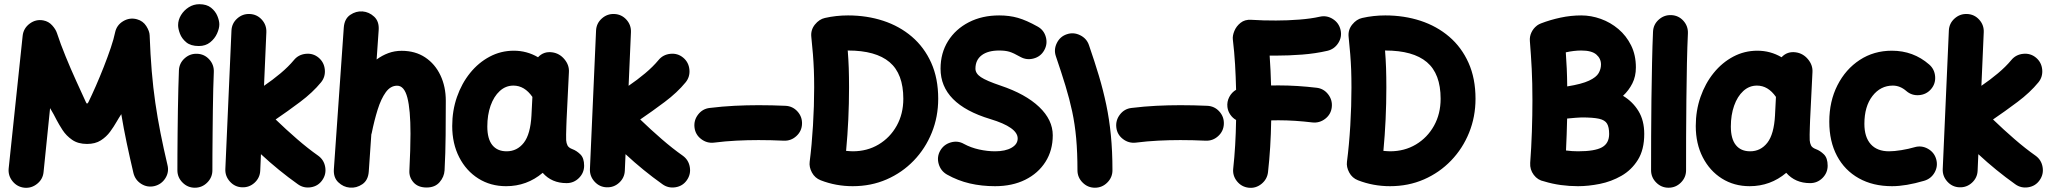

<svg xmlns="http://www.w3.org/2000/svg" viewBox="-20 -815 9810 919"><path d="M96.2 83.5Q62 79.6 40 52.5Q18.1 25.4 21.5 -8.8L88.4 -643.6Q92.3 -679.7 122.1 -701.9Q151.9 -724.1 187.5 -717.3Q212.9 -712.4 229.7 -693.6Q246.6 -674.8 252.4 -657.2Q269.5 -605 294.2 -544.7Q318.8 -484.4 345 -427Q371.1 -369.6 391.1 -326.2Q394 -319.3 397 -319.3Q399.4 -319.3 403.3 -326.2Q418.9 -358.4 438.5 -402.8Q458 -447.3 476.8 -495.1Q495.6 -543 510.3 -586.4Q524.9 -629.9 530.8 -659.2Q538.1 -694.8 569.6 -713.6Q601.1 -732.4 635.7 -722.7Q664.6 -714.8 680.2 -690.2Q695.8 -665.5 696.3 -645.5Q699.7 -553.2 706.3 -474.4Q712.9 -395.5 723.4 -323.2Q733.9 -251 748.3 -178.2Q762.7 -105.5 781.7 -24.9Q790 8.8 771.5 38.1Q752.9 67.4 719.2 75.7Q685.5 83.5 656.2 65.2Q627 46.9 618.7 13.2Q601.1 -61.5 586.4 -131.1Q571.8 -200.7 560.5 -268.6Q554.2 -258.3 548.3 -249.3Q542.5 -240.2 537.1 -230.5Q524.9 -209 507.1 -184.6Q489.3 -160.2 462.6 -143.1Q436 -126 396.5 -126Q353.5 -126 325.2 -145.8Q296.9 -165.5 279.5 -192.4Q262.2 -219.2 251.5 -239.7Q244.6 -253.4 236.8 -267.8Q229 -282.2 219.7 -297.4L188.5 8.8Q185.1 43 157.7 64.9Q130.4 86.9 96.2 83.5Z M832.5 -694.8Q832.5 -719.7 846.4 -742.7Q860.4 -765.6 883.5 -780.3Q906.7 -794.9 934.1 -794.9Q969.2 -794.9 990.2 -778.1Q1011.2 -761.2 1020.5 -738.5Q1029.8 -715.8 1029.8 -698.2Q1029.8 -678.7 1018.8 -654.3Q1007.8 -629.9 985.8 -612.3Q963.9 -594.7 931.6 -594.7Q893.1 -594.7 871.6 -612.5Q850.1 -630.4 841.3 -653.8Q832.5 -677.2 832.5 -694.8ZM923.8 -557.6Q958.5 -556.2 981.7 -530.5Q1004.9 -504.9 1003.4 -470.2Q1002 -437 1000.7 -388.9Q999.5 -340.8 998.8 -286.1Q998 -231.4 997.6 -177.2Q997.1 -123 996.8 -76.7Q996.6 -30.3 996.6 0Q996.6 34.2 971.9 58.8Q947.3 83.5 912.6 83.5Q878.4 83.5 853.8 58.8Q829.1 34.2 829.1 0Q829.1 -31.2 829.3 -77.6Q829.6 -124 830.1 -178.5Q830.6 -232.9 831.5 -288.3Q832.5 -343.8 833.7 -393.1Q835 -442.4 836.4 -478Q837.9 -512.7 863.8 -535.9Q889.6 -559.1 923.8 -557.6Z M1522.5 47.4Q1502.9 75.7 1468.3 81.3Q1433.6 86.9 1405.8 66.9Q1313 1 1229 -77.1L1225.6 2Q1224.1 36.1 1198.5 59.6Q1172.9 83 1138.2 81.5Q1104 80.1 1080.6 54.2Q1057.1 28.3 1058.6 -5.9L1087.9 -668.5Q1089.4 -703.1 1115.2 -726.3Q1141.1 -749.5 1175.3 -748Q1210 -746.6 1233.2 -720.9Q1256.3 -695.3 1254.9 -660.6L1243.7 -404.3Q1285.2 -432.6 1322.8 -464.1Q1360.4 -495.6 1386.7 -527.3Q1408.2 -553.7 1443.4 -557.4Q1478.5 -561 1504.9 -539.1Q1531.2 -517.1 1534.7 -482.2Q1538.1 -447.3 1516.6 -420.9Q1476.6 -372.1 1416.3 -326.9Q1356 -281.7 1299.3 -243.2Q1350.1 -194.3 1401.9 -149.4Q1453.6 -104.5 1502.9 -69.8Q1530.8 -49.8 1536.6 -15.4Q1542.5 19 1522.5 47.4Z M1654.3 83Q1623.5 80.6 1599.4 57.6Q1575.2 34.7 1578.1 -5.9L1625.5 -682.6Q1628.4 -724.6 1656.2 -743.7Q1684.1 -762.7 1715.3 -760.3Q1746.6 -757.8 1771 -735.1Q1795.4 -712.4 1792.5 -670.9L1782.7 -530.3Q1809.1 -549.8 1838.9 -560.8Q1868.7 -571.8 1902.3 -571.8Q1967.8 -571.8 2015.1 -540.3Q2062.5 -508.8 2088.1 -454.6Q2113.8 -400.4 2113.8 -332.5Q2113.8 -252.9 2113 -167.5Q2112.3 -82 2107.9 0.5Q2106 31.7 2084 57.1Q2062 82.5 2022 82.5Q1981 82.5 1959.2 57.9Q1937.5 33.2 1939.5 1Q1941.9 -49.3 1943.4 -93.3Q1944.8 -137.2 1944.8 -174.8Q1944.8 -290 1929.9 -347.4Q1915 -404.8 1880.9 -404.8Q1849.1 -404.8 1826.4 -373.3Q1803.7 -341.8 1787.6 -290.3Q1771.5 -238.8 1759.3 -178.2Q1758.8 -174.8 1757.3 -171.4L1745.1 5.9Q1742.2 47.9 1714.1 66.9Q1686 85.9 1654.3 83Z M2691.9 61.5Q2620.6 61.5 2577.6 12.2Q2502 76.2 2402.3 76.2Q2328.1 76.2 2269.8 39.6Q2211.4 2.9 2178 -62.3Q2144.5 -127.4 2144.5 -211.9Q2144.5 -285.6 2167.2 -350.8Q2189.9 -416 2230.2 -465.8Q2270.5 -515.6 2324 -543.9Q2377.4 -572.3 2439.5 -572.3Q2502 -572.3 2555.2 -541Q2582.5 -570.3 2623.5 -564.5Q2658.2 -559.6 2681.6 -531.5Q2705.1 -503.4 2703.1 -470.2L2691.9 -241.7Q2691.4 -228 2690.7 -208.3Q2689.9 -188.5 2689.7 -170.7Q2689.5 -152.8 2689.9 -143.6Q2690.9 -129.9 2696.3 -118.9Q2701.7 -107.9 2719.7 -101.1Q2739.7 -93.8 2757.8 -76.2Q2775.9 -58.6 2775.9 -22Q2775.9 12.2 2751.2 36.9Q2726.6 61.5 2691.9 61.5ZM2404.8 -90.8Q2455.1 -90.8 2487.1 -131.6Q2519 -172.4 2523.9 -263.7Q2523.9 -264.2 2523.9 -265.1L2528.3 -351.1Q2490.7 -405.3 2437.5 -405.3Q2400.4 -405.3 2372.1 -379.4Q2343.8 -353.5 2328.1 -309.1Q2312.5 -264.6 2312.5 -209.5Q2312.5 -150.4 2336.4 -120.6Q2360.4 -90.8 2404.8 -90.8Z M3267.6 47.4Q3248 75.7 3213.4 81.3Q3178.7 86.9 3150.9 66.9Q3058.1 1 2974.1 -77.1L2970.7 2Q2969.2 36.1 2943.6 59.6Q2918 83 2883.3 81.5Q2849.1 80.1 2825.7 54.2Q2802.2 28.3 2803.7 -5.9L2833 -668.5Q2834.5 -703.1 2860.4 -726.3Q2886.2 -749.5 2920.4 -748Q2955.1 -746.6 2978.3 -720.9Q3001.5 -695.3 3000 -660.6L2988.8 -404.3Q3030.3 -432.6 3067.9 -464.1Q3105.5 -495.6 3131.8 -527.3Q3153.3 -553.7 3188.5 -557.4Q3223.6 -561 3250 -539.1Q3276.4 -517.1 3279.8 -482.2Q3283.2 -447.3 3261.7 -420.9Q3221.7 -372.1 3161.4 -326.9Q3101.1 -281.7 3044.4 -243.2Q3095.2 -194.3 3147 -149.4Q3198.7 -104.5 3248 -69.8Q3275.9 -49.8 3281.7 -15.4Q3287.6 19 3267.6 47.4Z M3304.2 -205.1Q3300.3 -239.3 3321.5 -266.8Q3342.8 -294.4 3377 -298.3Q3437.5 -305.7 3495.4 -308.6Q3553.2 -311.5 3610.8 -311.5Q3674.8 -311.5 3739.3 -308.6Q3773.9 -307.1 3797.1 -281.5Q3820.3 -255.9 3818.8 -221.2Q3817.4 -187 3791.7 -163.6Q3766.1 -140.1 3731.4 -141.6Q3669.9 -144.5 3610.8 -144.5Q3557.1 -144.5 3504.6 -141.8Q3452.1 -139.2 3397.5 -132.3Q3363.3 -128.4 3335.7 -149.7Q3308.1 -170.9 3304.2 -205.1Z M3928.2 -729Q3981.9 -741.2 4039.1 -741.2Q4128.9 -741.2 4207.3 -715.6Q4285.6 -689.9 4344.7 -639.4Q4403.8 -588.9 4437.3 -514.4Q4470.7 -439.9 4470.7 -342.3Q4470.7 -255.9 4439.9 -179.9Q4409.2 -104 4353.8 -46.4Q4298.3 11.2 4223.9 43.7Q4149.4 76.2 4061.5 76.2Q3981 76.2 3908.2 47.9Q3880.4 37.1 3866.2 10.7Q3852.1 -15.6 3855.5 -41Q3865.7 -120.1 3871.3 -214.1Q3877 -308.1 3877 -396Q3877 -443.4 3875.5 -480.7Q3874 -518.1 3871.1 -555.2Q3868.2 -592.3 3863.3 -638.7Q3859.9 -671.9 3880.6 -697.5Q3901.4 -723.1 3928.2 -729ZM4037.6 -574.2Q4041 -531.7 4042.5 -489.5Q4043.9 -447.3 4043.9 -396Q4043.9 -243.2 4029.8 -92.8Q4037.6 -92.3 4045.7 -91.6Q4053.7 -90.8 4061.5 -90.8Q4130.9 -90.8 4185.5 -123.5Q4240.2 -156.2 4272 -213.1Q4303.7 -270 4303.7 -342.3Q4303.7 -461.9 4237.8 -517.6Q4171.9 -573.2 4039.1 -573.2Q4038.6 -573.2 4037.6 -574.2Z M4978 -574.2Q4961.4 -544.4 4928 -535.2Q4894.5 -525.9 4864.3 -542.5Q4831.1 -561.5 4811.3 -567.4Q4791.5 -573.2 4762.7 -573.2Q4708.5 -573.2 4678.7 -550.5Q4648.9 -527.8 4648.9 -486.3Q4648.9 -463.4 4675 -445.8Q4701.2 -428.2 4769 -405.3Q4888.7 -365.2 4953.9 -303.2Q5019 -241.2 5019 -167.5Q5019 -95.2 4984.1 -40.3Q4949.2 14.6 4887.2 45.4Q4825.2 76.2 4742.7 76.2Q4678.7 76.2 4621.8 63Q4564.9 49.8 4512.7 20.5Q4482.9 3.4 4473.1 -30Q4463.4 -63.5 4480 -93.3Q4497.1 -123.5 4530.8 -133.3Q4564.5 -143.1 4594.2 -126Q4626.5 -108.4 4666 -99.6Q4705.6 -90.8 4742.7 -90.8Q4792 -90.8 4821.5 -107.7Q4851.1 -124.5 4851.1 -152.3Q4851.1 -205.6 4720.2 -245.1Q4481.9 -316.9 4481.9 -486.3Q4481.9 -561 4517.8 -618.4Q4553.7 -675.8 4617.2 -708.5Q4680.7 -741.2 4762.7 -741.2Q4811.5 -741.2 4852.3 -729.5Q4893.1 -717.8 4946.3 -688Q4976.6 -671.4 4985.8 -637.9Q4995.1 -604.5 4978 -574.2Z M5085.9 -650.9Q5118.2 -662.1 5149.9 -646.5Q5181.6 -630.9 5192.4 -598.6Q5219.2 -521 5240 -451.7Q5260.7 -382.3 5275.1 -313.5Q5289.6 -244.6 5297.1 -168.2Q5304.7 -91.8 5304.7 0Q5304.7 34.2 5280 58.8Q5255.4 83.5 5220.7 83.5Q5186.5 83.5 5161.9 58.8Q5137.2 34.2 5137.2 0Q5137.2 -85.4 5131.1 -152.8Q5125 -220.2 5112.1 -280.8Q5099.1 -341.3 5079.8 -404.5Q5060.5 -467.8 5034.2 -544.9Q5022.9 -577.1 5038.3 -608.6Q5053.7 -640.1 5085.9 -650.9Z M5323.2 -205.1Q5319.3 -239.3 5340.6 -266.8Q5361.8 -294.4 5396 -298.3Q5456.5 -305.7 5514.4 -308.6Q5572.3 -311.5 5629.9 -311.5Q5693.8 -311.5 5758.3 -308.6Q5793 -307.1 5816.2 -281.5Q5839.4 -255.9 5837.9 -221.2Q5836.4 -187 5810.8 -163.6Q5785.2 -140.1 5750.5 -141.6Q5689 -144.5 5629.9 -144.5Q5576.2 -144.5 5523.7 -141.8Q5471.2 -139.2 5416.5 -132.3Q5382.3 -128.4 5354.7 -149.7Q5327.1 -170.9 5323.2 -205.1Z M5855 -302.7Q5852.1 -328.1 5863.8 -350.6Q5875.5 -373 5896.5 -385.3Q5895 -448.7 5891.6 -506.8Q5888.2 -564.9 5880.9 -626.5Q5878.9 -644 5888.2 -666.7Q5897.5 -689.5 5918 -705.8Q5938.5 -722.2 5968.8 -720.2Q5998 -718.3 6027.8 -717.5Q6057.6 -716.8 6087.4 -716.8Q6142.1 -716.8 6198.7 -721.2Q6255.4 -725.6 6296.4 -734.9Q6330.1 -742.7 6359.4 -724.1Q6388.7 -705.6 6396.5 -671.9Q6404.3 -638.2 6385.5 -608.9Q6366.7 -579.6 6333.5 -571.8Q6276.4 -558.6 6212.4 -553.7Q6148.4 -548.8 6087.4 -548.8H6057.1Q6059.6 -513.2 6061.3 -477.8Q6063 -442.4 6064 -405.8Q6081.1 -406.2 6098.6 -406.2Q6145 -406.2 6190.7 -403.3Q6236.3 -400.4 6281.7 -395Q6315.9 -391.1 6337.2 -363.5Q6358.4 -335.9 6354.5 -301.8Q6350.6 -267.6 6323 -246.3Q6295.4 -225.1 6261.2 -229Q6220.2 -233.9 6179.7 -236.6Q6139.2 -239.3 6098.6 -239.3Q6082 -239.3 6064.5 -238.8Q6062.5 -108.4 6049.3 8.8Q6045.4 43 6018.1 65.2Q5990.7 87.4 5956.5 83.5Q5922.4 79.6 5900.6 52.5Q5878.9 25.4 5882.8 -8.8Q5894.5 -115.2 5896.5 -240.7Q5879.9 -250 5868.7 -266.4Q5857.4 -282.7 5855 -302.7Z M6500 -729Q6553.7 -741.2 6610.8 -741.2Q6700.7 -741.2 6779.1 -715.6Q6857.4 -689.9 6916.5 -639.4Q6975.6 -588.9 7009 -514.4Q7042.5 -439.9 7042.5 -342.3Q7042.5 -255.9 7011.7 -179.9Q6981 -104 6925.5 -46.4Q6870.1 11.2 6795.7 43.7Q6721.2 76.2 6633.3 76.2Q6552.7 76.2 6480 47.9Q6452.1 37.1 6438 10.7Q6423.8 -15.6 6427.2 -41Q6437.5 -120.1 6443.1 -214.1Q6448.7 -308.1 6448.7 -396Q6448.7 -443.4 6447.3 -480.7Q6445.8 -518.1 6442.9 -555.2Q6439.9 -592.3 6435.1 -638.7Q6431.6 -671.9 6452.4 -697.5Q6473.1 -723.1 6500 -729ZM6609.4 -574.2Q6612.8 -531.7 6614.3 -489.5Q6615.7 -447.3 6615.7 -396Q6615.7 -243.2 6601.6 -92.8Q6609.4 -92.3 6617.4 -91.6Q6625.5 -90.8 6633.3 -90.8Q6702.6 -90.8 6757.3 -123.5Q6812 -156.2 6843.8 -213.1Q6875.5 -270 6875.5 -342.3Q6875.5 -461.9 6809.6 -517.6Q6743.7 -573.2 6610.8 -573.2Q6610.4 -573.2 6609.4 -574.2Z M7850.1 -173.8Q7850.1 -98.6 7819.6 -49.8Q7789.1 -1 7740.7 26.6Q7692.4 54.2 7637.5 65.2Q7582.5 76.2 7533.2 76.2Q7491.7 76.2 7450.4 70.6Q7409.2 64.9 7371.1 53.2Q7340.3 47.4 7321.3 22Q7302.2 -3.4 7304.2 -35.2Q7309.6 -106 7312.3 -185.8Q7314.9 -265.6 7314.9 -334Q7314.9 -419.4 7311.5 -485.4Q7308.1 -551.3 7302.7 -618.2Q7300.8 -640.1 7310.1 -659.7Q7319.3 -679.2 7335.9 -691.9Q7335.9 -691.9 7335.9 -691.9Q7336.4 -692.4 7336.9 -692.9Q7345.7 -699.2 7356 -703.1Q7400.4 -720.2 7449.7 -730.7Q7499 -741.2 7548.8 -741.2Q7595.7 -741.2 7642.1 -724.6Q7688.5 -708 7726.3 -676Q7764.2 -644 7787.1 -597.9Q7810.1 -551.8 7810.1 -492.2Q7810.1 -449.2 7793.2 -415.8Q7776.4 -382.3 7748.5 -356.4Q7794.9 -328.6 7822.5 -283.4Q7850.1 -238.3 7850.1 -173.8ZM7548.8 -573.2Q7514.2 -573.2 7474.6 -564.5Q7477.5 -526.4 7479.2 -486.8Q7481 -447.3 7481.4 -401.4Q7551.3 -412.6 7585.9 -429Q7620.6 -445.3 7631.8 -465.1Q7643.1 -484.9 7643.1 -506.3Q7643.1 -534.7 7620.8 -554Q7598.6 -573.2 7548.8 -573.2ZM7550.3 -252.9Q7540 -252.9 7521 -251.2Q7502 -249.5 7481 -247.6Q7480 -210 7478.8 -171.1Q7477.5 -132.3 7475.6 -94.7Q7504.9 -90.8 7533.2 -90.8Q7613.3 -90.8 7647.7 -109.9Q7682.1 -128.9 7682.1 -173.8Q7682.1 -206.1 7672.1 -223.1Q7662.1 -240.2 7633.8 -246.6Q7605.5 -252.9 7550.3 -252.9Z M7979.5 -742.7Q8014.2 -741.2 8037.4 -715.6Q8060.5 -689.9 8059.1 -655.3Q8056.2 -593.8 8054.4 -511.5Q8052.7 -429.2 8051.8 -338.4Q8050.8 -247.6 8050.5 -159.7Q8050.3 -71.8 8050.3 0Q8050.3 34.2 8025.6 58.8Q8001 83.5 7966.3 83.5Q7932.1 83.5 7907.5 58.8Q7882.8 34.2 7882.8 0Q7882.8 -72.3 7883.1 -160.2Q7883.3 -248 7884.5 -339.6Q7885.7 -431.2 7887.5 -514.9Q7889.2 -598.6 7892.1 -663.1Q7893.6 -697.8 7919.4 -720.9Q7945.3 -744.1 7979.5 -742.7Z M8644 61.5Q8572.8 61.5 8529.8 12.2Q8454.1 76.2 8354.5 76.2Q8280.3 76.2 8221.9 39.6Q8163.6 2.9 8130.1 -62.3Q8096.7 -127.4 8096.7 -211.9Q8096.7 -285.6 8119.4 -350.8Q8142.1 -416 8182.4 -465.8Q8222.7 -515.6 8276.1 -543.9Q8329.6 -572.3 8391.6 -572.3Q8454.1 -572.3 8507.3 -541Q8534.7 -570.3 8575.7 -564.5Q8610.4 -559.6 8633.8 -531.5Q8657.2 -503.4 8655.3 -470.2L8644 -241.7Q8643.6 -228 8642.8 -208.3Q8642.1 -188.5 8641.8 -170.7Q8641.6 -152.8 8642.1 -143.6Q8643.1 -129.9 8648.4 -118.9Q8653.8 -107.9 8671.9 -101.1Q8691.9 -93.8 8710 -76.2Q8728 -58.6 8728 -22Q8728 12.2 8703.4 36.9Q8678.7 61.5 8644 61.5ZM8356.9 -90.8Q8407.2 -90.8 8439.2 -131.6Q8471.2 -172.4 8476.1 -263.7Q8476.1 -264.2 8476.1 -265.1L8480.5 -351.1Q8442.9 -405.3 8389.6 -405.3Q8352.5 -405.3 8324.2 -379.4Q8295.9 -353.5 8280.3 -309.1Q8264.6 -264.6 8264.6 -209.5Q8264.6 -150.4 8288.6 -120.6Q8312.5 -90.8 8356.9 -90.8Z M9222.7 -388.2Q9200.2 -362.3 9165.3 -359.6Q9130.4 -356.9 9104.5 -379.4Q9074.7 -405.3 9040 -405.3Q8981 -405.3 8942.4 -355.5Q8903.8 -305.7 8903.8 -222.2Q8903.8 -158.7 8934.3 -124.8Q8964.8 -90.8 9022 -90.8Q9046.4 -90.8 9081.1 -96.4Q9115.7 -102.1 9144 -110.4Q9177.2 -120.1 9207.8 -103Q9238.3 -85.9 9247.6 -52.7Q9256.8 -19.5 9240 10.5Q9223.1 40.5 9189.9 50.3Q9102.1 76.2 9036.1 76.2Q8944.8 76.2 8877.2 38.3Q8809.6 0.5 8772.7 -68.8Q8735.8 -138.2 8735.8 -232.4Q8735.8 -330.1 8774.9 -407Q8814 -483.9 8881.6 -528.1Q8949.2 -572.3 9035.2 -572.3Q9138.2 -572.3 9213.9 -506.3Q9239.7 -483.9 9242.4 -449Q9245.1 -414.1 9222.7 -388.2Z M9742.7 47.4Q9723.1 75.7 9688.5 81.3Q9653.8 86.9 9626 66.9Q9533.2 1 9449.2 -77.1L9445.8 2Q9444.3 36.1 9418.7 59.6Q9393.1 83 9358.4 81.5Q9324.2 80.1 9300.8 54.2Q9277.3 28.3 9278.8 -5.9L9308.1 -668.5Q9309.6 -703.1 9335.4 -726.3Q9361.3 -749.5 9395.5 -748Q9430.2 -746.6 9453.4 -720.9Q9476.6 -695.3 9475.1 -660.6L9463.9 -404.3Q9505.4 -432.6 9543 -464.1Q9580.6 -495.6 9606.9 -527.3Q9628.4 -553.7 9663.6 -557.4Q9698.7 -561 9725.1 -539.1Q9751.5 -517.1 9754.9 -482.2Q9758.3 -447.3 9736.8 -420.9Q9696.8 -372.1 9636.5 -326.9Q9576.2 -281.7 9519.5 -243.2Q9570.3 -194.3 9622.1 -149.4Q9673.8 -104.5 9723.1 -69.8Q9751 -49.8 9756.8 -15.4Q9762.7 19 9742.7 47.4Z"/></svg>

Font: Mikhak-DS1-FD Black
Style: Regular
Weight: 900
Designer: Amin Abedi
Version: Version 3.2